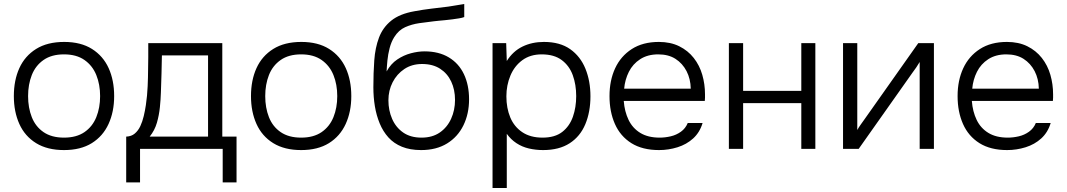

<svg xmlns="http://www.w3.org/2000/svg" viewBox="-20 -742 5319 957"><path d="M299 6Q216 6 160 -28.5Q104 -63 76.5 -124Q49 -185 49 -263Q49 -342 76.5 -402.5Q104 -463 160 -498Q216 -533 300 -533Q383 -533 438.5 -498Q494 -463 521.5 -402.5Q549 -342 549 -263Q549 -185 521 -124Q493 -63 437.5 -28.5Q382 6 299 6ZM299 -56Q361 -56 401 -83.5Q441 -111 460 -158Q479 -205 479 -263Q479 -321 460 -368Q441 -415 401 -443Q361 -471 299 -471Q237 -471 197 -443Q157 -415 138.5 -368Q120 -321 120 -263Q120 -205 138.5 -158Q157 -111 197 -83.5Q237 -56 299 -56Z M609 167V-61Q635 -62 652 -76.5Q669 -91 679.5 -113.5Q690 -136 696.5 -163.5Q703 -191 707 -218Q714 -265 716 -312.5Q718 -360 718 -388Q719 -423 719 -457.5Q719 -492 719 -527H1088V-61H1159V167H1090V0H678V167ZM726 -61H1017V-466H787Q786 -424 785 -375Q784 -326 782 -282Q781 -248 777 -208Q773 -168 762 -130Q751 -92 726 -61Z M1481 6Q1398 6 1342 -28.5Q1286 -63 1258.5 -124Q1231 -185 1231 -263Q1231 -342 1258.5 -402.5Q1286 -463 1342 -498Q1398 -533 1482 -533Q1565 -533 1620.5 -498Q1676 -463 1703.5 -402.5Q1731 -342 1731 -263Q1731 -185 1703 -124Q1675 -63 1619.5 -28.5Q1564 6 1481 6ZM1481 -56Q1543 -56 1583 -83.5Q1623 -111 1642 -158Q1661 -205 1661 -263Q1661 -321 1642 -368Q1623 -415 1583 -443Q1543 -471 1481 -471Q1419 -471 1379 -443Q1339 -415 1320.5 -368Q1302 -321 1302 -263Q1302 -205 1320.5 -158Q1339 -111 1379 -83.5Q1419 -56 1481 -56Z M2079 6Q2024 6 1983.5 -10.5Q1943 -27 1916 -57Q1889 -87 1872.5 -127Q1856 -167 1848.5 -212.5Q1841 -258 1841 -307Q1841 -378 1845.5 -441Q1850 -504 1869 -554.5Q1888 -605 1930 -639Q1972 -673 2046 -686Q2089 -694 2131 -699Q2173 -704 2214 -709Q2226 -711 2239 -713Q2252 -715 2266.5 -717.5Q2281 -720 2294 -722V-657Q2284 -653 2268 -650.5Q2252 -648 2234 -645.5Q2216 -643 2198.5 -641.5Q2181 -640 2166.5 -638.5Q2152 -637 2143 -636Q2107 -632 2069.5 -626.5Q2032 -621 1999.5 -606.5Q1967 -592 1945 -557Q1930 -533 1922 -502Q1914 -471 1911 -440.5Q1908 -410 1907 -386Q1928 -424 1960 -445.5Q1992 -467 2028 -476.5Q2064 -486 2096 -486Q2167 -486 2217 -456Q2267 -426 2292.5 -372Q2318 -318 2318 -247Q2318 -175 2290 -117.5Q2262 -60 2208.5 -27Q2155 6 2079 6ZM2081 -56Q2135 -56 2172 -81.5Q2209 -107 2228.5 -150Q2248 -193 2248 -244Q2248 -295 2229 -335.5Q2210 -376 2173.5 -399.5Q2137 -423 2084 -423Q2033 -423 1995.5 -398Q1958 -373 1937 -332Q1916 -291 1916 -242Q1916 -192 1934.5 -149.5Q1953 -107 1989.5 -81.5Q2026 -56 2081 -56Z M2435 195V-527H2503L2506 -438Q2537 -487 2584.5 -510Q2632 -533 2691 -533Q2771 -533 2822 -497Q2873 -461 2898 -399.5Q2923 -338 2923 -262Q2923 -184 2897.5 -123Q2872 -62 2819.5 -28Q2767 6 2687 6Q2650 6 2616 -2Q2582 -10 2554 -28.5Q2526 -47 2506 -75V195ZM2684 -56Q2746 -56 2782.5 -84.5Q2819 -113 2835.5 -160Q2852 -207 2852 -263Q2852 -320 2835 -367Q2818 -414 2780 -442.5Q2742 -471 2680 -471Q2623 -471 2583.5 -442Q2544 -413 2524 -365Q2504 -317 2504 -262Q2504 -203 2523.5 -156.5Q2543 -110 2583.5 -83Q2624 -56 2684 -56Z M3265 6Q3182 6 3127 -28.5Q3072 -63 3045 -124Q3018 -185 3018 -263Q3018 -341 3046 -401.5Q3074 -462 3129 -497.5Q3184 -533 3264 -533Q3322 -533 3365.5 -511.5Q3409 -490 3438 -453Q3467 -416 3480.5 -369Q3494 -322 3494 -272Q3494 -263 3494 -255Q3494 -247 3493 -239H3089Q3093 -186 3113 -144.5Q3133 -103 3171.5 -79.5Q3210 -56 3268 -56Q3295 -56 3323 -62.5Q3351 -69 3374 -85.5Q3397 -102 3408 -129H3482Q3468 -82 3435 -52Q3402 -22 3357 -8Q3312 6 3265 6ZM3091 -300H3423Q3422 -349 3402 -387.5Q3382 -426 3347 -448.5Q3312 -471 3261 -471Q3208 -471 3171 -447Q3134 -423 3114.5 -384Q3095 -345 3091 -300Z M3613 0V-527H3684V-289H3974V-527H4044V0H3974V-228H3684V0Z M4182 0V-527H4253V-94Q4260 -107 4270.5 -121.5Q4281 -136 4288 -146L4557 -527H4635V0H4564V-433Q4556 -419 4547 -406Q4538 -393 4529 -381L4260 0Z M5000 6Q4917 6 4862 -28.5Q4807 -63 4780 -124Q4753 -185 4753 -263Q4753 -341 4781 -401.5Q4809 -462 4864 -497.5Q4919 -533 4999 -533Q5057 -533 5100.5 -511.5Q5144 -490 5173 -453Q5202 -416 5215.5 -369Q5229 -322 5229 -272Q5229 -263 5229 -255Q5229 -247 5228 -239H4824Q4828 -186 4848 -144.5Q4868 -103 4906.5 -79.5Q4945 -56 5003 -56Q5030 -56 5058 -62.5Q5086 -69 5109 -85.5Q5132 -102 5143 -129H5217Q5203 -82 5170 -52Q5137 -22 5092 -8Q5047 6 5000 6ZM4826 -300H5158Q5157 -349 5137 -387.5Q5117 -426 5082 -448.5Q5047 -471 4996 -471Q4943 -471 4906 -447Q4869 -423 4849.5 -384Q4830 -345 4826 -300Z"/></svg>

Font: Onest Light
Style: Regular
Weight: 300
Designer: Dmitri Voloshin, Andrey Kudryavtsev
Foundry: Dmitri Voloshin, Andrey Kudryavtsev
Version: Version 1.000;gftools[0.9.33]